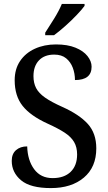

<svg xmlns="http://www.w3.org/2000/svg" viewBox="-20 -951 554 981"><path d="M240 10Q135 10 87.5 -30Q40 -70 40 -129Q40 -165 62 -184Q84 -203 119 -203Q121 -132 154.5 -86.5Q188 -41 249 -41Q308 -41 341 -73Q374 -105 374 -162Q374 -199 358.5 -225.5Q343 -252 310 -273.5Q277 -295 224 -319Q136 -359 95.5 -410Q55 -461 55 -541Q55 -598 82.5 -639Q110 -680 158 -702Q206 -724 266 -724Q325 -724 365.5 -707.5Q406 -691 427 -664.5Q448 -638 448 -610Q448 -542 363 -542Q363 -575 352 -604.5Q341 -634 318 -653Q295 -672 257 -672Q207 -672 179 -642.5Q151 -613 151 -562Q151 -527 164.5 -501Q178 -475 210 -452.5Q242 -430 298 -405Q385 -366 428.5 -318Q472 -270 472 -193Q472 -97 408.5 -43.5Q345 10 240 10ZM211 -784Q232 -816 257 -856.5Q282 -897 296 -931H412V-921Q400 -904 373 -875.5Q346 -847 314 -818.5Q282 -790 256 -771H211Z"/></svg>

Font: Noto Serif Georgian SemiCondensed Medium
Style: Regular
Weight: 500
Width: 4
Designer: Monotype Design Team, Akaki Razmadze
Foundry: Google LLC
Version: Version 2.003; ttfautohint (v1.8.4.7-5d5b)